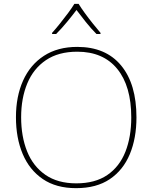

<svg xmlns="http://www.w3.org/2000/svg" viewBox="-20 -969 794 999"><path d="M690 -358Q690 -250 655.5 -167Q621 -84 551.5 -37Q482 10 376 10Q272 10 202.5 -37.5Q133 -85 98 -168Q63 -251 63 -359Q63 -467 100 -549.5Q137 -632 208.5 -678.5Q280 -725 382 -725Q530 -725 610 -628.5Q690 -532 690 -358ZM90 -359Q90 -259 121 -181.5Q152 -104 216 -59.5Q280 -15 377 -15Q475 -15 538.5 -58.5Q602 -102 632.5 -179.5Q663 -257 663 -358Q663 -521 590 -610.5Q517 -700 382 -700Q284 -700 219 -656Q154 -612 122 -535Q90 -458 90 -359ZM389 -949Q401 -929 421 -901.5Q441 -874 463 -846.5Q485 -819 503 -798V-792H482Q454 -820 426.5 -854.5Q399 -889 378 -917Q357 -889 328.5 -854.5Q300 -820 272 -792H251V-798Q270 -819 292 -846.5Q314 -874 334.5 -901.5Q355 -929 367 -949Z"/></svg>

Font: Noto Sans Syriac Western Thin
Style: Regular
Weight: 100
Designer: Patrick Giasson and the Monotype Design Team
Foundry: Monotype Imaging Inc.
Version: Version 3.000; ttfautohint (v1.8.4.7-5d5b)